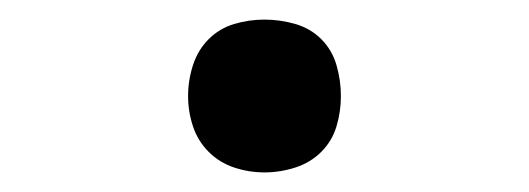

<svg xmlns="http://www.w3.org/2000/svg" viewBox="-20 -438 540 196"><path d="M250 -262Q266 -262 281.5 -267Q297 -272 308 -283Q319 -294 323.5 -309Q328 -324 328 -340Q328 -356 323.5 -371.5Q319 -387 308 -398Q297 -409 281.5 -413.5Q266 -418 250 -418Q234 -418 219 -413.5Q204 -409 193 -398Q182 -387 177 -371.5Q172 -356 172 -340Q172 -324 177 -309Q182 -294 193 -283Q204 -272 219 -267Q234 -262 250 -262Z"/></svg>

Font: Iosevka SS09
Style: Regular
Weight: 400
Monospace: yes
Designer: Belleve Invis
Foundry: Belleve Invis
Version: Version 5.2.1; ttfautohint (v1.8.3)